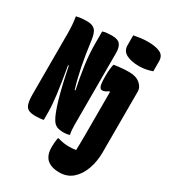

<svg xmlns="http://www.w3.org/2000/svg" viewBox="-253 -907 1118 1271"><g transform="rotate(30 306.0 -271.5)"><path d="M385 -781Q411 -786 438 -789.5Q465 -793 491 -793Q550 -793 584.5 -777Q619 -761 619 -717V-641Q568 -623 520 -623Q459 -623 422 -642.5Q385 -662 385 -705ZM152 0Q142 3 121.5 4.5Q101 6 87 6Q38 6 20.5 -18.5Q3 -43 3 -106V-570Q3 -608 0.5 -640Q-2 -672 -7 -700Q13 -705 31.5 -707Q50 -709 74 -709Q117 -709 136 -688.5Q155 -668 162 -614Q175 -513 191.5 -429.5Q208 -346 230 -274H236Q217 -364 205.5 -446.5Q194 -529 194 -609V-700Q206 -705 226.5 -707Q247 -709 268 -709Q311 -709 328 -687.5Q345 -666 345 -623V-71Q345 -54 346.5 -35.5Q348 -17 352 0Q330 7 307 7Q273 7 253.5 -2Q234 -11 220 -34Q197 -71 170.5 -162Q144 -253 116 -394H110Q132 -269 142 -189.5Q152 -110 152 -60ZM485 -557Q537 -557 567 -531.5Q597 -506 597 -475V-10Q597 61 575.5 120.5Q554 180 513.5 215Q473 250 415 250Q379 250 355.5 241.5Q332 233 318 220Q303 205 295 183.5Q287 162 287 128Q287 108 288.5 92Q290 76 294 57H300Q323 64 343.5 67Q364 70 390 70Q404 70 415.5 68.5Q427 67 437 66Q438 47 438.5 14.5Q439 -18 439 -50V-377L433 -382Q420 -371 408.5 -366.5Q397 -362 387 -362Q374 -362 367 -380.5Q360 -399 360 -457Q360 -486 362.5 -508.5Q365 -531 369 -547Q399 -552 427.5 -554.5Q456 -557 485 -557Z"/></g></svg>

Font: Recursive Mn Csl St Blk
Style: Regular
Weight: 900
Monospace: yes
Version: Version 1.079;hotconv 1.0.112;makeotfexe 2.5.65598; ttfautoh